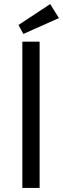

<svg xmlns="http://www.w3.org/2000/svg" viewBox="-20 -925 310 945"><path d="M175 -720V0H90V-720ZM227 -905 270 -836 95 -758 71 -802Z"/></svg>

Font: Carrois Gothic
Style: Regular
Weight: 400
Designer: Ralph du Carrois
Foundry: Ralph du Carrois
Version: Version 1.001